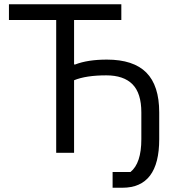

<svg xmlns="http://www.w3.org/2000/svg" viewBox="-20 -718 826 902"><path d="M509 164V90H593Q644 49 644 -64V-190Q644 -280 602.5 -322Q561 -364 479 -364Q384 -364 328 -341V0H244V-624H22V-698H550V-624H328V-415H333Q392 -438 482 -438Q607 -438 667.5 -377Q728 -316 728 -190V-64Q728 164 555 164Z"/></svg>

Font: Aneliza
Style: Regular
Weight: 400
Designer: Mike Abbink, Paul van der Laan, Pieter van Rosmalen
Foundry: Bold Monday
Version: Version 3.0